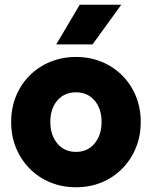

<svg xmlns="http://www.w3.org/2000/svg" viewBox="-20 -773 640 809"><path d="M300 16Q300 16 300 16Q300 16 300 16Q242 16 192 -4.5Q142 -25 105 -62.5Q68 -100 47.5 -150Q27 -200 27 -259Q27 -318 47.5 -368Q68 -418 105 -455Q142 -492 192 -512.5Q242 -533 300 -533Q359 -533 408.5 -512.5Q458 -492 495 -455Q532 -418 552.5 -368Q573 -318 573 -259Q573 -200 552.5 -150Q532 -100 495 -62.5Q458 -25 408.5 -4.5Q359 16 300 16ZM300 -133Q300 -133 300 -133Q300 -133 300 -133Q349 -133 378.5 -168.5Q408 -204 408 -259Q408 -315 378.5 -349.5Q349 -384 300 -384Q251 -384 221.5 -349.5Q192 -315 192 -259Q192 -204 221.5 -168.5Q251 -133 300 -133ZM217 -586Q242 -627 266.5 -669.5Q291 -712 316 -753Q360 -753 404 -753Q448 -753 491 -753Q461 -712 430.5 -669.5Q400 -627 370 -586Q333 -586 294 -586Q255 -586 217 -586Z"/></svg>

Font: Tilt Warp
Style: Regular
Weight: 400
Designer: Andy Clymer
Foundry: Andy Clymer
Version: Version 1.000